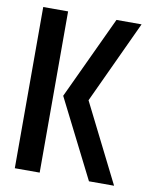

<svg xmlns="http://www.w3.org/2000/svg" viewBox="-80 -760 649 821"><g transform="rotate(10 244.5 -350.0)"><path d="M363 0 191 -341 359 -700H468L301 -341L472 0ZM41 0V-700H149V0Z"/></g></svg>

Font: Stick No Bills ExtraLight SemiBold
Style: Regular
Weight: 600
Version: Version 2.000